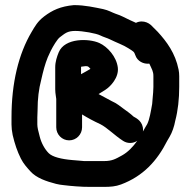

<svg xmlns="http://www.w3.org/2000/svg" viewBox="-20 -694 745 751"><path d="M297 -403.8V-430.5C297 -430.8 297 -430.6 297.5 -433.1C301.1 -433.7 306.3 -434.3 313.8 -435.2C324.4 -436.3 326.7 -432.6 333.8 -424.6C323 -417.8 311.2 -411.8 297 -403.8ZM127 -263.2V-264C127 -307 131.7 -346.1 141.3 -382.1C148.5 -414.3 156.3 -444.3 166.9 -470L178.5 -495.2C187.7 -513.3 203.8 -540.8 214.7 -548.8C233.6 -562.5 242.3 -573 274.5 -573C304.2 -573 356.2 -563.5 371.8 -555.6C385.3 -548.9 400 -545.1 408.8 -540.6C435.8 -527.1 463.1 -517.9 482.4 -505.1C502.2 -492.4 504.5 -492.4 509.3 -478.1C517.1 -454.5 541.5 -442.4 564.1 -445.1C574.2 -422.5 580 -415.4 580 -396V-354C580 -340.8 578.4 -324.5 577.1 -310.2L575.2 -287.3C569.7 -256.9 565.3 -228.4 556 -208.9L546.6 -193C544.3 -189.2 541.9 -184.9 539.1 -179.7C539.7 -185 539.6 -190.6 538.6 -196.2C533.1 -225 507 -234.6 502.5 -237.9C491.1 -248.8 472.3 -262.4 460.9 -270.4C448.9 -278.9 437.8 -289.3 416.5 -298.7C399.5 -307.3 385.9 -315.7 365.6 -326.1C373.1 -330.6 384.4 -337.6 392.7 -343.1C412.2 -355.6 445.7 -390.9 440.8 -430.1C435.5 -472.4 400.7 -511.3 368.5 -525.8C327.3 -544.3 233.3 -546.1 209.8 -489.7C202.8 -472.8 196 -452.5 196 -431V-345C196 -327.5 200 -312.2 200 -307V-196C200 -168.4 222.1 -145 250.5 -145C278.9 -145 301 -168.4 301 -196V-246.4C323.3 -232.7 345.6 -220.6 372.2 -208.4C400 -194.3 426.6 -165.6 461.4 -143C479.6 -131.2 501.6 -132.8 517 -143.4C500.1 -119.6 480.4 -98.9 456.9 -85.9C432.2 -72.4 418.9 -64 387 -64H309C301.4 -64.6 294.3 -65.3 287.2 -65.9L263.1 -67.9C220.6 -71.5 185.4 -80 170.7 -94.7C155.4 -109.9 141.7 -134.1 135.3 -160.1L128.4 -187.7C126.9 -194.7 126 -202.2 126 -207V-235C126 -244 126.4 -253.5 127 -263.2ZM511.6 -604.6C511.6 -604.6 511.3 -604.8 509.8 -605.6L487.3 -615.8C464.8 -626 458.8 -631.4 430.9 -640.7C419.6 -644.5 404.5 -653.9 383.1 -658.5C350.9 -664.9 312.6 -674 270 -674H268.9C216.9 -669.3 184.5 -653.9 152.8 -629.9C126.9 -610.3 116.3 -590.3 103.8 -569.3C52.6 -483.1 25 -369.7 25 -235V-207C25 -194 26.5 -181.2 29.6 -165.7C37.9 -130.5 47.2 -102.7 61.6 -73.8C71.8 -53.4 86 -38.2 98.3 -24.4C122.2 2.5 161.9 15.5 199.2 25.2C218.8 30.3 238.8 30.5 252.9 32.8L277.9 34.9C295.8 36.4 314.5 37 334 37H387C412.1 37 432.3 35.4 453.4 27.5C540.2 -5 594.8 -65.2 634 -143L643.5 -159.2C653.2 -175.5 661.6 -199.7 665.5 -221.7C676 -261.1 681 -307.2 681 -354V-396C681 -404.8 680.2 -413.5 678.5 -421.9C665.7 -486.2 631.8 -531.4 597.1 -569.3L570.1 -596.3C560.4 -604.8 547.7 -610 534.5 -610C526.8 -610 519.5 -608.6 511.6 -604.6Z"/></svg>

Font: NumbBunny
Style: Bk
Weight: 400
Designer: Robert Jablonski
Foundry: Cannot Into Space Fonts
Version: Version 1.0